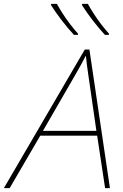

<svg xmlns="http://www.w3.org/2000/svg" viewBox="-70 -972 637 992"><path d="M-50 0 368 -716H392L498 0H473L432 -271H138L-20 0ZM152 -296H428L385 -594Q379 -633 374 -682H372Q361 -660 348.5 -637.5Q336 -615 324 -594ZM472 -792Q441 -825 408.5 -867.5Q376 -910 354 -945V-952H384Q396 -930 414.5 -901Q433 -872 454 -845Q475 -818 493 -798V-792ZM312 -792Q281 -825 248.5 -867.5Q216 -910 194 -945V-952H224Q236 -930 254.5 -901Q273 -872 294 -845Q315 -818 333 -798V-792Z"/></svg>

Font: Noto Sans Thin
Style: Italic
Weight: 100
Italic angle: -12°
Designer: Monotype Design Team
Foundry: Monotype Imaging Inc.
Version: Version 2.013; ttfautohint (v1.8.4.7-5d5b)